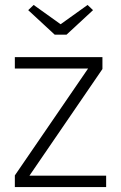

<svg xmlns="http://www.w3.org/2000/svg" viewBox="-20 -756 488 776"><path d="M40 0V-47L336 -479H40V-525H394V-477L99 -46H409V0ZM201 -616 94 -715 116 -736 225 -658 334 -736 356 -715 249 -616Z"/></svg>

Font: Readex Pro ExtraLight
Style: Regular
Weight: 200
Designer: Bonnie Shaver-Troup, Thomas Jockin
Foundry: Lexend
Version: Version 1.203; ttfautohint (v1.8.3)